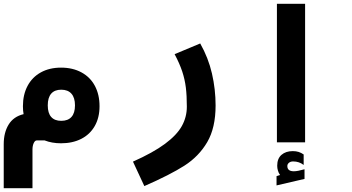

<svg xmlns="http://www.w3.org/2000/svg" viewBox="-20 -745 1840 1005"><path d="M213.5 -10H172.5Q163 -10 156.5 4Q150 18 150 38V240H-0.5V9.5Q-0.5 -51 25.2 -93Q51 -135 103.5 -147.5Q100 -165.5 100 -189Q100 -250 124.5 -295.8Q149 -341.5 194 -366.2Q239 -391 299.5 -391Q360.5 -391 406.2 -366.2Q452 -341.5 476.5 -295.8Q501 -250 501 -189Q501 -129 475.8 -85Q450.5 -41 405 -18Q359.5 5 299.5 5Q252 5 213.5 -10ZM372.5 -193.5Q372.5 -233.5 354 -254.5Q335.5 -275.5 300.5 -275.5Q266 -275.5 248 -254.8Q230 -234 230 -193.5Q230 -153 248 -132.8Q266 -112.5 300.5 -112.5Q336 -112.5 354.2 -133Q372.5 -153.5 372.5 -193.5Z M958 -186.5Q958 -244 952.8 -286.8Q947.5 -329.5 933.8 -371Q920 -412.5 894 -461.5L1028 -517.5Q1070.5 -442.5 1089.5 -360Q1108.5 -277.5 1108.5 -193Q1108.5 -76 1064.8 -1.2Q1021 73.5 945.8 121.8Q870.5 170 735.5 229L676 101Q781.5 54 843.5 8Q905.5 -38 931.8 -85.2Q958 -132.5 958 -186.5Z M1577 -725V0H1429.5V-725ZM1427.5 177 1446 171Q1438.5 161 1434.8 148.2Q1431 135.5 1431 122.5Q1431 85 1453.5 65.5Q1476 46 1512.5 46Q1529.5 46 1543 50.2Q1556.5 54.5 1569.5 63.5V118.5Q1546 100 1514 100Q1501 100 1492.5 107Q1484 114 1484 124Q1484 151.5 1518 151.5Q1537.5 151.5 1574 141V191.5L1427.5 225.5Z"/></svg>

Font: JuliaMono Black
Style: Regular
Weight: 900
Monospace: yes
Designer: cormullion
Foundry: corm
Version: Version 0.054; ttfautohint (v1.8.4)